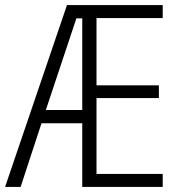

<svg xmlns="http://www.w3.org/2000/svg" viewBox="-21 -734 703 754"><path d="M618 0H302V-250H142L60 0H-1L242 -714H618V-663H358V-399H603V-349H358V-51H618ZM159 -302H302V-662H279Z"/></svg>

Font: Noto Sans Khmer Condensed Light
Style: Regular
Weight: 300
Width: 3
Designer: Danh Hong and the Monotype Design Team
Foundry: Monotype Imaging Inc.
Version: Version 2.004; ttfautohint (v1.8.4.7-5d5b)